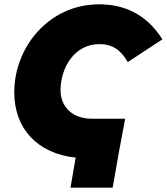

<svg xmlns="http://www.w3.org/2000/svg" viewBox="-20 -732 771 888"><path d="M306 136H501L525 0L530 -29L559 -183H404C315 -183 260 -238 260 -315C260 -417 323 -528 440 -528C499 -528 538 -502 571 -445L731 -550C654 -673 546 -712 438 -712C206 -712 46 -514 46 -305C46 -138 152 -22 330 -3Z"/></svg>

Font: Fixel Display 20240404 Black
Style: Italic
Weight: 900
Italic angle: -10°
Designer: AlfaBravo + MacPaw
Foundry: Kyrylo Tkachov, Marchela Mozhyna, Serhii Makarenko, Maria Weinstein, Zakhar Kryvoshyya
Version: Version 1.211;Glyphs 3.2 (3225)